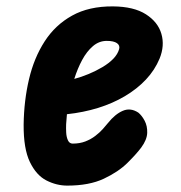

<svg xmlns="http://www.w3.org/2000/svg" viewBox="-20 -571 568 601"><path d="M190.5 10Q157 10 125.2 -6.2Q93.5 -22.5 73.5 -64Q53.5 -105.5 54 -181Q55 -256 70.8 -323Q86.5 -390 119.8 -441.5Q153 -493 205.8 -522.2Q258.5 -551.5 333.5 -551Q399 -550.5 436.8 -526.2Q474.5 -502 485.2 -465Q496 -428 479.5 -387.5Q464.5 -351.5 436.8 -322Q409 -292.5 371 -270Q333 -247.5 287 -233.2Q241 -219 189.5 -213.5Q189 -205.5 188.2 -197.2Q187.5 -189 187 -182Q186.5 -170 187.2 -155.8Q188 -141.5 192.8 -131.5Q197.5 -121.5 207.5 -121.5Q229.5 -121.5 247 -128.2Q264.5 -135 278.2 -145.5Q292 -156 301.8 -167Q311.5 -178 318 -186Q340.5 -214 364.5 -224.2Q388.5 -234.5 413 -218.5Q424 -209.5 432.8 -193Q441.5 -176.5 440.8 -155Q440 -133.5 422 -109Q407 -89 378.8 -61Q350.5 -33 304.8 -11.5Q259 10 190.5 10ZM212.5 -324Q235 -330 257.8 -339.5Q280.5 -349 300.8 -361Q321 -373 334.8 -387.2Q348.5 -401.5 353 -417.5Q356 -429 346 -436Q336 -443 314 -443Q290 -443 270.8 -426.5Q251.5 -410 237 -383Q222.5 -356 212.5 -324Z"/></svg>

Font: Edu NSW ACT Hand
Style: Regular
Weight: 400
Designer: Tina and Corey Anderson, Eben Sorkin, Mirko Velimirovic
Foundry: Sorkin Type Co.
Version: Version 2.000